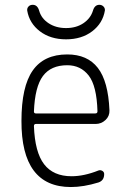

<svg xmlns="http://www.w3.org/2000/svg" viewBox="-20 -752 540 782"><path d="M253.9 -486.3Q187.5 -486.3 154.8 -442.4Q122.1 -398.4 118.2 -297.9Q118.2 -290 126 -290H368.2Q377 -290 377 -298.8Q374 -402.3 341.3 -444.3Q308.6 -486.3 253.9 -486.3ZM268.6 9.8Q66.4 9.8 67.4 -259.8Q67.4 -399.4 113.3 -464.8Q159.2 -530.3 253.9 -530.3Q335.9 -530.3 378.4 -475.6Q420.9 -420.9 425.8 -302.7Q426.8 -279.3 409.7 -263.2Q392.6 -247.1 369.1 -247.1H126Q118.2 -247.1 118.2 -238.3Q122.1 -131.8 159.7 -83Q197.3 -34.2 271.5 -34.2Q322.3 -34.2 380.9 -57.6Q388.7 -60.5 396.5 -56.2Q404.3 -51.8 404.3 -43Q404.3 -16.6 380.9 -8.8Q320.3 9.8 268.6 9.8ZM384.8 -732.4Q394.5 -732.4 401.4 -725.6Q408.2 -718.8 407.2 -709Q398.4 -657.2 355.5 -624.5Q312.5 -591.8 249 -591.8Q185.5 -591.8 142.6 -624.5Q99.6 -657.2 90.8 -709Q89.8 -718.8 96.2 -725.6Q102.5 -732.4 113.3 -732.4Q132.8 -732.4 139.6 -708Q148.4 -676.8 178.2 -657.2Q208 -637.7 249 -637.7Q290 -637.7 319.3 -657.2Q348.6 -676.8 358.4 -708Q365.2 -732.4 384.8 -732.4Z"/></svg>

Font: Rounded Mgen+ 2m light
Style: Regular
Weight: 200
Designer: [Source Han Sans]
Ryoko NISHIZUKA  (kana & ideographs); Paul D. Hunt (Latin, Greek & Cyrillic); Wenlong ZHANG  (bopomofo
Version: Version 1.059.20150602